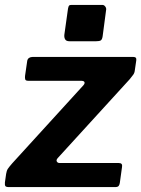

<svg xmlns="http://www.w3.org/2000/svg" viewBox="-31 -762 576 782"><path d="M6 0Q-6 0 -9 -4Q-12 -8 -11 -19L-6 -54Q-4 -67 1 -74.5Q6 -82 19 -97L309 -415Q315 -422 313 -427.5Q311 -433 298 -433H84Q74 -433 72 -438Q70 -443 71 -453L80 -515Q82 -523 88 -526.5Q94 -530 101 -530H513Q526 -530 524 -516L518 -475Q517 -465 511.5 -457.5Q506 -450 497 -439L204 -118Q197 -110 200.5 -104Q204 -98 212 -98H453Q469 -98 466 -82L457 -17Q456 -10 452.5 -5Q449 0 438 0H6ZM401 -720 387 -614Q385 -601 379.5 -597.5Q374 -594 360 -594H252Q239 -594 234.5 -601.5Q230 -609 231 -620L246 -727Q248 -737 250.5 -739.5Q253 -742 261 -742H386Q393 -742 398 -735Q403 -728 401 -720Z"/></svg>

Font: Libre Franklin
Style: Bold Italic
Weight: 700
Italic angle: -8°
Designer: Pablo Impallari, Rodrigo Fuenzalida, Nhung Nguyen
Foundry: Impallari Type
Version: Version 3.000